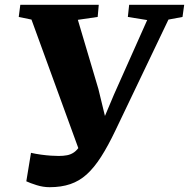

<svg xmlns="http://www.w3.org/2000/svg" viewBox="-20 -763 786 799"><path d="M186.5 16Q159.5 16 132.5 7.5Q105.5 -1 89.5 -8.5L109 -127Q128.5 -122.5 150.5 -119.5Q172.5 -116.5 192.2 -115.2Q212 -114 224.5 -114Q243.5 -114 259.2 -117Q275 -120 288.2 -129.2Q301.5 -138.5 313 -156.8Q324.5 -175 335 -205.5L318 -113.5L111 -681.5L58 -692.5L64.5 -743H391L386.5 -692.5L304 -680.5L389.5 -392.5L433.5 -211.5L387.5 -211L454.5 -370L592.5 -679.5L512 -692.5L517.5 -743H746.5L739.5 -692.5L681 -681.5L460.5 -220.5Q429.5 -155.5 400.5 -110.2Q371.5 -65 340.8 -37.2Q310 -9.5 272.5 3.2Q235 16 186.5 16Z"/></svg>

Font: Merriweather 28pt Black
Style: Italic
Weight: 900
Italic angle: -7.8°
Version: Version 2.101